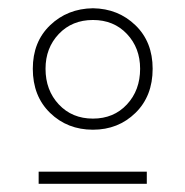

<svg xmlns="http://www.w3.org/2000/svg" viewBox="-20 -722 447 463"><path d="M204.1 -409.2Q142.6 -409.2 100.8 -449.7Q59.1 -490.2 59.1 -556.2Q59.1 -621.1 100.8 -661.1Q142.6 -701.2 204.1 -702.1Q265.1 -701.2 306.6 -661.1Q348.1 -621.1 348.1 -556.2Q348.1 -490.2 306.6 -449.7Q265.1 -409.2 204.1 -409.2ZM317.9 -556.2Q317.9 -606.4 286.1 -640.1Q254.4 -673.8 204.1 -673.8Q153.8 -673.8 121.8 -640.1Q89.8 -606.4 89.8 -556.2Q89.8 -504.4 121.8 -470.2Q153.8 -436 204.1 -436Q254.4 -436 286.1 -470.2Q317.9 -504.4 317.9 -556.2ZM73.2 -308.1H334V-278.8H73.2Z"/></svg>

Font: BioRhyme ExtraLight
Style: Regular
Weight: 275
Designer: Aoife Mooney
Foundry: Aoife Mooney Type
Version: Version 1.500;PS 001.500;hotconv 1.0.88;makeotf.lib2.5.64775